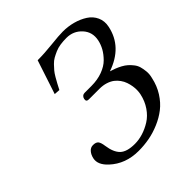

<svg xmlns="http://www.w3.org/2000/svg" viewBox="-182 -789 932 932"><g transform="rotate(-45 284.0 -323.0)"><path d="M253.4 -24.9Q280.8 -24.9 309.3 -33.7Q337.9 -42.5 365.2 -59.6Q392.6 -76.7 413.3 -106.9Q434.1 -137.2 442.4 -175.8Q444.8 -187 445.3 -200.7Q445.8 -214.4 443.4 -229.7Q440.9 -245.1 435.8 -260Q430.7 -274.9 420.9 -288.8Q411.1 -302.7 397.7 -313Q384.3 -323.2 364.5 -329.6Q344.7 -335.9 320.3 -335.9H247.6Q229.5 -335.9 233.4 -354Q235.4 -362.8 241.2 -367.9Q247.1 -373 255.4 -373H302.2Q344.7 -373 378.7 -385.7Q412.6 -398.4 433.1 -419.2Q453.6 -439.9 465.6 -461.4Q477.5 -482.9 482.4 -505.9Q492.7 -554.7 461.2 -589.4Q429.7 -624 381.8 -624Q359.4 -624 339.6 -621.1Q319.8 -618.2 303.7 -611.1Q287.6 -604 274.4 -596.7Q261.2 -589.4 249 -576.7L228.5 -554.2Q220.2 -544.4 210.2 -527.3Q200.2 -510.3 194.3 -499L178.7 -469.2L148.9 -471.2L206.5 -646Q253.4 -646 308.8 -652.1Q364.3 -658.2 391.1 -658.2Q426.8 -658.2 460.2 -649.2Q493.7 -640.1 520.3 -623Q546.9 -606 559.6 -578.1Q572.3 -550.3 564.9 -516.1Q541 -402.8 416.5 -359.9Q432.1 -355 445.6 -349.9Q459 -344.7 473.9 -336.7Q488.8 -328.6 499.5 -319.1Q510.3 -309.6 520.5 -296.6Q530.8 -283.7 535.2 -268.6Q539.6 -253.4 541.5 -233.9Q543.5 -214.4 537.6 -191.9Q528.3 -148.4 505.9 -113Q483.4 -77.6 453.9 -54.7Q424.3 -31.7 387.9 -16.4Q351.6 -1 315.4 5.6Q279.3 12.2 242.2 12.2Q152.8 12.2 93.3 -43Q52.7 -80.6 61 -118.2Q65.4 -138.7 77.1 -151.9Q88.4 -165 105 -165Q125 -165 133.1 -155.3Q141.1 -145.5 144.5 -120.1Q151.4 -70.8 174.8 -47.9Q198.7 -24.9 253.4 -24.9Z"/></g></svg>

Font: Linux Biolinum G
Style: Italic
Weight: 400
Italic angle: -12°
Designer: Philipp H. Poll
Foundry: Philipp H. Poll
Version: Version 0.5.1